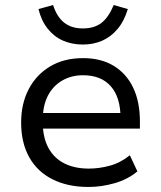

<svg xmlns="http://www.w3.org/2000/svg" viewBox="-20 -734 638 763"><path d="M332 9Q249 9 188.5 -21.5Q128 -52 96 -109.5Q64 -167 64 -247Q64 -322 94 -379.5Q124 -437 179 -470Q234 -503 310 -503Q382 -503 432.5 -472Q483 -441 509.5 -385Q536 -329 536 -252V-223H131V-285H478L459 -265Q459 -347 420.5 -391Q382 -435 310 -435Q263 -435 226.5 -413.5Q190 -392 170 -353Q150 -314 150 -258V-248Q150 -188 172 -147Q194 -106 235 -85Q276 -64 333 -64Q374 -64 416.5 -75.5Q459 -87 496 -117L526 -53Q488 -21 435.5 -6Q383 9 332 9ZM309 -557Q266 -557 230.5 -572.5Q195 -588 169.5 -620Q144 -652 133 -698L191 -714Q206 -667 235 -644Q264 -621 309 -621Q354 -621 382.5 -642.5Q411 -664 432 -714L488 -698Q473 -649 446.5 -618Q420 -587 385.5 -572Q351 -557 309 -557Z"/></svg>

Font: Nunito Sans 8pt
Style: Regular
Weight: 400
Version: Version 3.101;gftools[0.9.27]